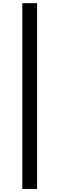

<svg xmlns="http://www.w3.org/2000/svg" viewBox="-20 -982 382 1236"><path d="M218.8 -961.6H123.6V234.4H218.8Z"/></svg>

Font: Margiela Sans Medium
Style: Regular
Weight: 500
Designer: Stefan Endress, Andreas Faust
Version: Version 1.100;FEAKit 1.0